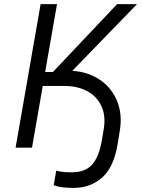

<svg xmlns="http://www.w3.org/2000/svg" viewBox="-20 -720 691 936"><path d="M178 -700H258L200 -369H238L551 -700H648L292 -333H194L136 0H56ZM329 120Q395 120 428.5 83Q462 46 476 -33L485 -86Q497 -153 475 -201.5Q453 -250 405.5 -275.5Q358 -301 293 -301H176L187 -369H270L279 -375H315Q394 -375 456 -338Q518 -301 548 -234Q578 -167 564 -82L553 -15Q534 97 477 146.5Q420 196 339 196Q273 196 242 183L254 112Q270 116 287 118Q304 120 329 120Z"/></svg>

Font: Fixel Italic Variable 20240409 Display Thin
Style: Italic
Weight: 100
Italic angle: -10°
Designer: AlfaBravo + MacPaw
Foundry: Kyrylo Tkachov, Marchela Mozhyna, Serhii Makarenko, Maria Weinstein, Zakhar Kryvoshyya
Version: Version 1.211;Glyphs 3.2 (3225)